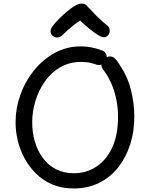

<svg xmlns="http://www.w3.org/2000/svg" viewBox="-20 -1045 845 1085"><path d="M553 -761Q568 -757 575.5 -746.5Q583 -736 583 -723Q583 -715 579.5 -706Q576 -697 568.5 -690Q561 -683 551 -679.5Q541 -676 527 -679Q514 -684 492.5 -689.5Q471 -695 438 -695Q373 -695 321.5 -665.5Q270 -636 234.5 -586Q199 -536 180.5 -475.5Q162 -415 162 -353Q162 -295 177.5 -243Q193 -191 223 -151Q253 -111 297 -88.5Q341 -66 398 -66Q467 -66 523.5 -102.5Q580 -139 613.5 -210Q647 -281 647 -384Q647 -442 635.5 -491.5Q624 -541 607 -578Q590 -615 575 -635Q565 -649 559 -657.5Q553 -666 553 -677Q553 -686 557 -694.5Q561 -703 568 -710.5Q575 -718 583.5 -722Q592 -726 600 -726Q616 -726 626.5 -717Q637 -708 645.5 -695Q654 -682 661 -671Q701 -612 720 -537Q739 -462 739 -385Q739 -303 716 -230Q693 -157 649 -100.5Q605 -44 541 -12Q477 20 396 20Q329 20 276 -2.5Q223 -25 184 -63.5Q145 -102 119 -150Q93 -198 80.5 -250.5Q68 -303 68 -352Q68 -432 95 -508.5Q122 -585 172 -647Q222 -709 289.5 -746Q357 -783 438 -783Q465 -783 495 -777.5Q525 -772 553 -761ZM333 -847Q320 -834 305 -833Q290 -832 275 -845Q265 -855 266 -869.5Q267 -884 277 -897Q293 -918 314.5 -939.5Q336 -961 358 -979.5Q380 -998 396 -1008Q410 -1016 421 -1020.5Q432 -1025 442 -1025Q453 -1025 461.5 -1020Q470 -1015 477 -1006Q499 -982 526 -954.5Q553 -927 587 -900Q599 -890 600 -873.5Q601 -857 590 -845Q579 -834 566.5 -834.5Q554 -835 534 -847Q508 -864 481.5 -885.5Q455 -907 433 -929Q418 -920 400 -906Q382 -892 365 -877Q348 -862 333 -847Z"/></svg>

Font: Playpen Sans Arabic
Style: Regular
Weight: 400
Designer: Azza Alameddine, Laura Meseguer, Veronika Burian, José Scaglione
Foundry: TypeTogether
Version: Version 2.000